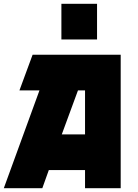

<svg xmlns="http://www.w3.org/2000/svg" viewBox="-20 -987 723 1007"><path d="M187 -513H82L151 -700H613V0H426V-95H236L202 0H0ZM489 -780H302V-967H489ZM426 -282V-513H389L304 -282Z"/></svg>

Font: Clickuper
Style: Bold
Weight: 700
Designer: Denis Ignatov
Foundry: Denis Ignatov
Version: Version 1.10 April 16, 2021